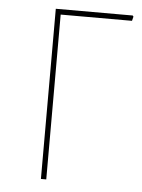

<svg xmlns="http://www.w3.org/2000/svg" viewBox="-49 -676 531 716"><g transform="rotate(5 217.0 -318.5)"><path d="M419 -637 422 -633 418 -617H151V0H131V-637Z"/></g></svg>

Font: Alegreya Sans SC Thin
Style: Regular
Weight: 100
Designer: Juan Pablo del Peral
Foundry: Huerta Tipografica
Version: Version 2.007